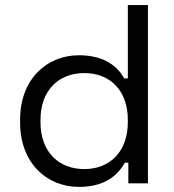

<svg xmlns="http://www.w3.org/2000/svg" viewBox="-20 -720 684 754"><path d="M290 14C392 14 443 -32 470 -81H484V0H561V-700H482V-412H468C443 -457 392 -503 290 -503C162 -503 59 -407 59 -251V-238C59 -81 163 14 290 14ZM139 -240V-249C139 -365 210 -433 311 -433C412 -433 482 -365 482 -249V-240C482 -124 411 -56 311 -56C210 -56 139 -124 139 -240Z"/></svg>

Font: Meta Space
Style: Regular
Weight: 400
Designer: Meta Pool / Florian Karsten
Foundry: Meta Pool / Florian Karsten
Version: Version 2.000;Glyphs 3.1.1 (3137)